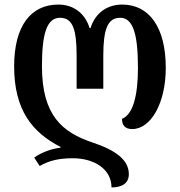

<svg xmlns="http://www.w3.org/2000/svg" viewBox="-20 -569 789 842"><path d="M469 253C513 253 545 236 545 195C545 131 485 89 386 56C255 12 164 -61 164 -278C164 -418 184 -491 243 -491C299 -491 316 -441 316 -324V-180H433V-324C433 -441 452 -491 507 -491C562 -491 585 -424 585 -271C585 -150 563 -66 515 -48C515 -20 528 -3 560 -3C641 -3 707 -116 707 -271C707 -451 633 -549 516 -549C454 -549 399 -516 377 -446H373C351 -516 297 -549 236 -549C115 -549 42 -455 42 -278C42 -86 122 12 245 75V79C205 83 161 100 130 122L154 159C196 135 238 125 300 125C389 125 469 170 469 253Z"/></svg>

Font: Noto Serif Georgian Condensed SemiBold
Style: Regular
Weight: 600
Width: 3
Designer: Monotype Design Team, Akaki Razmadze
Foundry: Google LLC
Version: Version 2.003